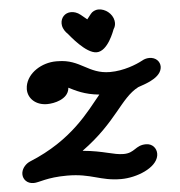

<svg xmlns="http://www.w3.org/2000/svg" viewBox="-60 -971 973 1035"><g transform="rotate(-5 426.5 -453.5)"><path d="M362.9 -912.9C377.6 -912.9 395.8 -908.1 413.4 -893.8L446.6 -866.5L468.1 -893.9C477 -905.5 492.2 -914.3 511.8 -914.3C547 -914.3 585.7 -885.7 592.6 -846.5C593.3 -842.8 593.6 -838.8 593.6 -834.8C593.6 -823.9 590.9 -812.3 583.4 -801.5C580.3 -794.5 542.9 -685.2 481.6 -685.2C423.4 -685.2 345.6 -785.9 334.6 -798.7C323.8 -808.2 311.1 -825.5 307.6 -844.9C307 -848.8 306.6 -852.6 306.6 -856.3C306.6 -886.9 328.6 -912.9 362.9 -912.9ZM191.4 -430.2C230.6 -430.2 302.2 -446.4 311.8 -500.7C312.1 -502.2 312.4 -502.8 312.6 -508.4C348.5 -490.5 395.3 -464.6 476 -456.9C405.4 -372.2 307.3 -225.8 72.2 -130C50.8 -120.8 30.5 -100.1 26 -74.7C25.4 -71.5 25.2 -68.3 25.2 -65.1C25.2 -37.4 46.4 -12.7 81.9 -12.7C112.7 -12.7 153.9 -36.9 265.2 -36.9C396.4 -36.9 439.8 7.1 553.8 7.1C638 7.1 746.4 -35.8 758 -101.4C758.6 -105.1 759 -108.8 759 -112.5C759 -142.1 738.1 -168.2 702.9 -168.2C644.5 -168.2 640.4 -126.3 578.7 -126.3C522.8 -126.3 474.9 -152.3 359.6 -162.7C553.8 -303.3 590.1 -427.5 688.6 -478.6C701.7 -485.4 807 -508.4 817.7 -569.2C818.3 -572.3 818.6 -575.4 818.6 -578.5C818.6 -605.7 797.2 -630 761.6 -630C751.5 -630 736.7 -628.4 719.9 -618.3C688.9 -601.5 619 -572.9 544.5 -572.9C426.2 -572.9 391.6 -654.8 269.7 -655.5C269 -655.5 265.4 -655.7 259.8 -655.7C181.3 -655.7 102.9 -607.2 90.4 -535.9C89.4 -530.3 88.9 -524.7 88.9 -519.3C88.9 -469.1 130.5 -430.2 191.4 -430.2Z"/></g></svg>

Font: TudorRose
Style: BoldOblique
Weight: 500
Version: Version 001.000